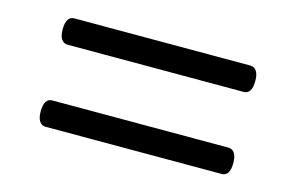

<svg xmlns="http://www.w3.org/2000/svg" viewBox="-54 -721 871 565"><g transform="rotate(15 381.5 -438.0)"><path d="M113 -523Q102 -523 95 -533Q88 -543 88 -563Q88 -603 113 -603H650Q661 -603 668 -593Q675 -583 675 -563Q675 -523 650 -523ZM113 -273Q102 -273 95 -283Q88 -293 88 -313Q88 -353 113 -353H650Q661 -353 668 -343Q675 -333 675 -313Q675 -273 650 -273Z"/></g></svg>

Font: Playwrite HR Lijeva
Style: Regular
Weight: 400
Designer: Veronika Burian, José Scaglione
Foundry: TypeTogether
Version: Version 1.002